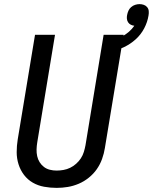

<svg xmlns="http://www.w3.org/2000/svg" viewBox="-20 -904 742 932"><path d="M255 8Q224 8 194 2.5Q164 -3 139 -17.5Q114 -32 96.5 -55Q79 -78 70 -106.5Q61 -135 61 -165.5Q61 -196 66 -227L150 -735H247L161 -214Q158 -196 157.5 -179Q157 -162 160.5 -146Q164 -130 172.5 -116.5Q181 -103 193.5 -93.5Q206 -84 222 -80Q238 -76 255 -76Q271 -76 288 -79Q305 -82 320.5 -89.5Q336 -97 349.5 -109Q363 -121 372.5 -135.5Q382 -150 387 -166.5Q392 -183 395 -199L483 -735H580L489 -185Q485 -159 475.5 -132.5Q466 -106 450 -83Q434 -60 411 -41.5Q388 -23 362 -12Q336 -1 309 3.5Q282 8 255 8ZM519 -651 503 -702Q522 -706 540 -712.5Q558 -719 574.5 -728Q591 -737 606 -750Q621 -763 632 -779Q623 -780 615 -784Q607 -788 602 -795.5Q597 -803 596 -812.5Q595 -822 597 -831Q599 -842 603.5 -852Q608 -862 616.5 -869.5Q625 -877 636 -880.5Q647 -884 657 -884Q668 -884 678 -880.5Q688 -877 694.5 -869Q701 -861 702 -850.5Q703 -840 701 -829Q696 -797 680 -766.5Q664 -736 638.5 -713Q613 -690 581.5 -675Q550 -660 519 -651Z"/></svg>

Font: Iosevka Md Ex Obl
Style: Regular
Weight: 500
Width: 7
Italic angle: -9°
Monospace: yes
Designer: Belleve Invis
Foundry: Belleve Invis
Version: Version 32.5.0; ttfautohint (v1.8.4)